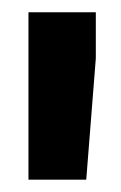

<svg xmlns="http://www.w3.org/2000/svg" viewBox="-20 -770 198 313"><path d="M136.2 -750V-674.8L120.6 -477.1H26.4V-750Z"/></svg>

Font: Vazirmatn RD FD ExtraBold
Style: Regular
Weight: 800
Designer: Saber Rastikerdar
Foundry: Saber Rastikerdar
Version: Version 33.003